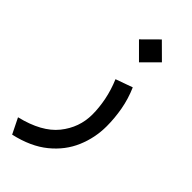

<svg xmlns="http://www.w3.org/2000/svg" viewBox="-251 -538 844 844"><g transform="rotate(45 171.0 -116.5)"><path d="M128.9 -425.8 200.2 -496.6 271.5 -425.8 200.2 -354.5ZM258.8 -257.3Q280.3 -208 289.6 -156.5Q298.8 -105 298.8 -55.2Q298.8 16.1 271.2 81.3Q243.7 146.5 184.6 194.8Q125.5 243.2 30.8 264.6L-4.9 192.4Q113.8 163.6 165.8 98.6Q217.8 33.7 217.8 -47.4Q217.8 -89.8 208.7 -135.7Q199.7 -181.6 179.7 -229Z"/></g></svg>

Font: Vazir FD-WOL
Style: Regular-FD-WOL
Weight: 400
Designer: Saber Rastikerdar
Foundry: Saber Rastikerdar
Version: Version 30.1.0